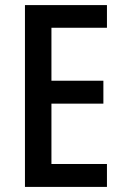

<svg xmlns="http://www.w3.org/2000/svg" viewBox="-20 -734 489 754"><path d="M400 0H78V-714H400V-625H182V-417H386V-327H182V-90H400Z"/></svg>

Font: Noto Sans Bengali Condensed Medium
Style: Regular
Weight: 500
Width: 3
Designer: Jelle Bosma - Monotype Design Team
Foundry: Monotype Imaging Inc.
Version: Version 2.003